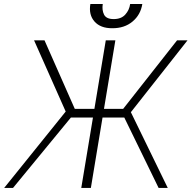

<svg xmlns="http://www.w3.org/2000/svg" viewBox="-40 -926 943 946"><path d="M528.4 -727.3 472.3 -389.6H566.8L832.4 -727.3H883.9L604.8 -373.2L786.6 0H741.5L572.4 -346.9H465.2L407.7 0H360.4L418 -346.9H309.3L24.1 0H-19.5L283.7 -376.4L127.8 -727.3H179.3L328.5 -389.6H425.1L481.2 -727.3ZM601.2 -906.2H661.2Q652.7 -853 612.9 -819.8Q573.2 -786.6 513.1 -786.9Q455.3 -786.6 425.8 -819.8Q396.3 -853 405.2 -906.2H466.3Q461.6 -876.1 472.7 -854Q483.7 -832 520.2 -832Q557.2 -832 577.2 -854.2Q597.3 -876.4 601.2 -906.2Z"/></svg>

Font: Inter UI Extra Light
Style: Italic
Weight: 200
Italic angle: -9.39999°
Designer: Rasmus Andersson
Foundry: rsms
Version: 3.2;8d6f07862